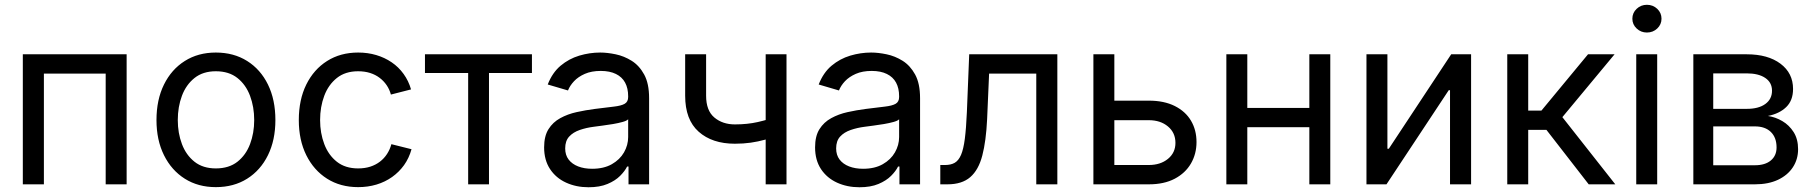

<svg xmlns="http://www.w3.org/2000/svg" viewBox="-20 -769 7570 801"><path d="M508.3 -542.5V0H420.9V-461.9H163.1V0H75.2V-542.5Z M880.4 11.7Q806.6 11.7 751 -23.4Q695.3 -58.6 664.1 -121.6Q632.8 -184.6 632.8 -268.1Q632.8 -353 664.1 -416.3Q695.3 -479.5 751 -514.6Q806.6 -549.8 880.4 -549.8Q955.1 -549.8 1011 -514.6Q1066.9 -479.5 1097.9 -416.3Q1128.9 -353 1128.9 -268.1Q1128.9 -184.6 1097.9 -121.6Q1066.9 -58.6 1011 -23.4Q955.1 11.7 880.4 11.7ZM880.4 -66.4Q935.1 -66.4 970.5 -94.2Q1005.9 -122.1 1023.2 -168Q1040.5 -213.9 1040.5 -268.1Q1040.5 -322.8 1023.2 -369.1Q1005.9 -415.5 970.5 -443.6Q935.1 -471.7 880.4 -471.7Q826.7 -471.7 791.5 -443.6Q756.3 -415.5 739 -369.4Q721.7 -323.2 721.7 -268.1Q721.7 -213.9 739 -168Q756.3 -122.1 791.5 -94.2Q826.7 -66.4 880.4 -66.4Z M1474.1 11.7Q1400.4 11.7 1344.7 -23.4Q1289.1 -58.6 1257.8 -121.6Q1226.6 -184.6 1226.6 -268.1Q1226.6 -353 1257.8 -416.3Q1289.1 -479.5 1344.7 -514.6Q1400.4 -549.8 1474.1 -549.8Q1514.2 -549.8 1549.6 -539.3Q1585 -528.8 1614 -509Q1643.1 -489.3 1663.8 -460.4Q1684.6 -431.6 1694.8 -396L1610.8 -374.5Q1605 -396 1593 -413.6Q1581.1 -431.2 1563.7 -444.3Q1546.4 -457.5 1523.9 -464.6Q1501.5 -471.7 1474.1 -471.7Q1420.4 -471.7 1385.3 -443.6Q1350.1 -415.5 1332.8 -369.4Q1315.4 -323.2 1315.4 -268.1Q1315.4 -213.9 1332.8 -168Q1350.1 -122.1 1385.3 -94.2Q1420.4 -66.4 1474.1 -66.4Q1502 -66.4 1524.7 -73.7Q1547.4 -81.1 1564.9 -94.5Q1582.5 -107.9 1594.7 -126.7Q1606.9 -145.5 1612.8 -167.5L1696.8 -146.5Q1686.5 -109.4 1665.8 -80.3Q1645 -51.3 1615.7 -30.5Q1586.4 -9.8 1550.5 1Q1514.6 11.7 1474.1 11.7Z M1933.1 0V-464.4H1752.9V-542.5H2199.2V-464.4H2020V0Z M2435.1 12.2Q2383.8 12.2 2341.6 -7.1Q2299.3 -26.4 2274.7 -63.7Q2250 -101.1 2250 -154.3Q2250 -201.2 2268.3 -230.2Q2286.6 -259.3 2317.4 -276.1Q2348.1 -293 2385.7 -301.3Q2423.3 -309.6 2461.4 -314.5Q2510.3 -320.8 2540.8 -324.2Q2571.3 -327.6 2585.9 -335.9Q2600.6 -344.2 2600.6 -364.3V-367.2Q2600.6 -400.9 2587.9 -424.3Q2575.2 -447.8 2549.6 -460.4Q2523.9 -473.1 2486.3 -473.1Q2447.8 -473.1 2419.9 -460.9Q2392.1 -448.7 2374.8 -430.2Q2357.4 -411.6 2349.6 -391.6L2265.1 -416.5Q2284.2 -465.8 2318.8 -494.9Q2353.5 -523.9 2396.7 -536.9Q2439.9 -549.8 2483.9 -549.8Q2513.2 -549.8 2548.3 -542.5Q2583.5 -535.2 2615.2 -515.4Q2647 -495.6 2667.5 -458Q2688 -420.4 2688 -359.4V0H2602.1V-74.2H2596.2Q2586.9 -55.2 2566.9 -35.2Q2546.9 -15.1 2514.4 -1.5Q2481.9 12.2 2435.1 12.2ZM2450.2 -64.9Q2499 -64.9 2532.5 -84Q2565.9 -103 2583.3 -133.3Q2600.6 -163.6 2600.6 -197.3V-271.5Q2595.2 -265.1 2577.6 -260.3Q2560.1 -255.4 2537.4 -251.5Q2514.6 -247.6 2492.9 -244.9Q2471.2 -242.2 2457.5 -240.2Q2426.3 -236.3 2398.7 -226.8Q2371.1 -217.3 2354.5 -199.2Q2337.9 -181.2 2337.9 -149.9Q2337.9 -122.1 2352.3 -103.3Q2366.7 -84.5 2392.1 -74.7Q2417.5 -64.9 2450.2 -64.9Z M3045.9 -169.4Q2951.2 -169.4 2894.8 -219.5Q2838.4 -269.5 2838.4 -369.6V-542.5H2925.8V-369.6Q2925.8 -307.6 2960.2 -278.8Q2994.6 -250 3045.9 -250Q3098.1 -250 3141.1 -259.8Q3184.1 -269.5 3227.1 -284.7V-204.1Q3198.7 -193.8 3170.7 -186Q3142.6 -178.2 3112.1 -173.8Q3081.5 -169.4 3045.9 -169.4ZM3174.3 0V-542.5H3261.2V0Z M3565.4 12.2Q3514.2 12.2 3471.9 -7.1Q3429.7 -26.4 3405 -63.7Q3380.4 -101.1 3380.4 -154.3Q3380.4 -201.2 3398.7 -230.2Q3417 -259.3 3447.8 -276.1Q3478.5 -293 3516.1 -301.3Q3553.7 -309.6 3591.8 -314.5Q3640.6 -320.8 3671.1 -324.2Q3701.7 -327.6 3716.3 -335.9Q3731 -344.2 3731 -364.3V-367.2Q3731 -400.9 3718.3 -424.3Q3705.6 -447.8 3679.9 -460.4Q3654.3 -473.1 3616.7 -473.1Q3578.1 -473.1 3550.3 -460.9Q3522.5 -448.7 3505.1 -430.2Q3487.8 -411.6 3480 -391.6L3395.5 -416.5Q3414.6 -465.8 3449.2 -494.9Q3483.9 -523.9 3527.1 -536.9Q3570.3 -549.8 3614.3 -549.8Q3643.6 -549.8 3678.7 -542.5Q3713.9 -535.2 3745.6 -515.4Q3777.3 -495.6 3797.9 -458Q3818.4 -420.4 3818.4 -359.4V0H3732.4V-74.2H3726.6Q3717.3 -55.2 3697.3 -35.2Q3677.2 -15.1 3644.8 -1.5Q3612.3 12.2 3565.4 12.2ZM3580.6 -64.9Q3629.4 -64.9 3662.8 -84Q3696.3 -103 3713.6 -133.3Q3731 -163.6 3731 -197.3V-271.5Q3725.6 -265.1 3708 -260.3Q3690.4 -255.4 3667.7 -251.5Q3645 -247.6 3623.3 -244.9Q3601.6 -242.2 3587.9 -240.2Q3556.6 -236.3 3529.1 -226.8Q3501.5 -217.3 3484.9 -199.2Q3468.3 -181.2 3468.3 -149.9Q3468.3 -122.1 3482.7 -103.3Q3497.1 -84.5 3522.5 -74.7Q3547.9 -64.9 3580.6 -64.9Z M3902.8 0V-80.6H3922.4Q3946.8 -80.6 3962.9 -89.8Q3979 -99.1 3989.3 -122.8Q3999.5 -146.5 4005.1 -189.7Q4010.7 -232.9 4013.7 -301.3L4023.4 -542.5H4391.1V0H4303.2V-461.9H4106.4L4098.1 -271Q4093.8 -180.7 4078.1 -120.4Q4062.5 -60.1 4027.8 -30Q3993.2 0 3932.6 0Z M4615.7 -349.1H4772.9Q4836.4 -349.1 4881.1 -326.7Q4925.8 -304.2 4948.7 -265.4Q4971.7 -226.6 4971.7 -176.3Q4971.7 -127 4948.5 -86.9Q4925.3 -46.9 4880.9 -23.4Q4836.4 0 4772.9 0H4541.5V-542.5H4628.9V-80.6H4772.5Q4821.3 -80.6 4852.5 -106.2Q4883.8 -131.8 4883.8 -172.9Q4883.8 -215.3 4852.5 -241.5Q4821.3 -267.6 4772.5 -267.6H4615.7Z M5462.4 -318.8V-238.3H5163.1V-318.8ZM5183.6 -542.5V0H5096.2V-542.5ZM5529.8 -542.5V0H5442.4V-542.5Z M6117.2 0H6029.3V-392.6H6023.9L5764.2 0H5680.7V-542.5H5768.1V-148.4H5773.9L6034.2 -542.5H6117.2Z M6268.1 0V-542.5H6355.5V-307.6H6410.6L6605 -542.5H6715.8L6498 -280.3L6718.8 0H6607.9L6431.6 -227.1H6355.5V0Z M6806.2 0V-542.5H6893.6V0ZM6850.6 -633.3Q6825.7 -633.3 6807.9 -650.1Q6790 -667 6790 -690.9Q6790 -715.3 6807.9 -732.2Q6825.7 -749 6850.6 -749Q6876 -749 6893.8 -732.2Q6911.6 -715.3 6911.6 -690.9Q6911.6 -667 6893.8 -650.1Q6876 -633.3 6850.6 -633.3Z M7044.4 0V-542.5H7267.1Q7355.5 -542.5 7408 -503.2Q7460.4 -463.9 7460.4 -397.9Q7460.4 -350.1 7432.1 -322.5Q7403.8 -294.9 7355.5 -285.2Q7386.7 -280.8 7415.5 -263.9Q7444.3 -247.1 7462.9 -217.8Q7481.4 -188.5 7481.4 -146.5Q7481.4 -104.5 7459.7 -71.3Q7438 -38.1 7397.7 -19Q7357.4 0 7301.3 0ZM7127.4 -79.6H7301.3Q7343.8 -79.6 7367.7 -99.6Q7391.6 -119.6 7391.6 -153.8Q7391.6 -195.3 7367.7 -218.5Q7343.8 -241.7 7301.3 -241.7H7127.4ZM7127.4 -314.9H7267.6Q7316.9 -314.9 7344.7 -335.2Q7372.6 -355.5 7372.6 -390.6Q7372.6 -424.8 7344.5 -443.8Q7316.4 -462.9 7267.1 -462.9H7127.4Z"/></svg>

Font: Inter 16pt
Style: Regular
Weight: 400
Version: Version 4.001;git-66647c0bb